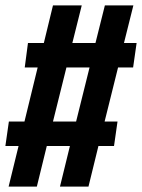

<svg xmlns="http://www.w3.org/2000/svg" viewBox="-24 -694 528 714"><path d="M471 -443H415L365 -242H413L400 -151H342L305 0H199L236 -151H150L113 0H8L45 -151H-4L9 -242H67L116 -443H68L80 -534H139L173 -674H280L245 -534H331L366 -674H472L437 -534H484ZM259 -242 309 -443H223L173 -242Z"/></svg>

Font: Fira Sans Extra Condensed SemiBold
Style: Italic
Weight: 600
Width: 3
Italic angle: -8°
Designer: Carrois Corporate & Edenspiekermann AG
Foundry: Carrois Corporate GbR & Edenspiekermann AG
Version: Version 4.203